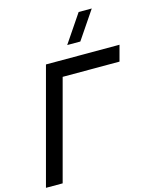

<svg xmlns="http://www.w3.org/2000/svg" viewBox="-201 -1067 932 1160"><g transform="rotate(-15 265.5 -487.5)"><path d="M368.7 -800 487.1 -975H405.1L286.7 -800ZM-60.6 0H43.9L210.4 -621.5H565.9L592.3 -720H132.3Z"/></g></svg>

Font: Manrope
Style: SemiBoldItalic
Weight: 600
Italic angle: -15°
Designer: Mikhail Sharanda
Foundry: Mikhail Sharanda
Version: Version 4.502;hotconv 1.0.109;makeotfexe 2.5.65596